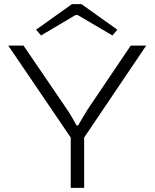

<svg xmlns="http://www.w3.org/2000/svg" viewBox="-20 -911 751 931"><path d="M179 -739 346 -838H357L525 -739L549 -767L375 -891H329L155 -767ZM388 -244 689 -690H614L404 -379C390 -356 373 -328 359 -303H351C337 -328 322 -356 306 -379L94 -690H20L323 -244V0H388Z"/></svg>

Font: Exo 2 Light Expanded
Style: Regular
Weight: 300
Width: 7
Designer: Natanael Gama
Version: Version 1.001;PS 001.001;hotconv 1.0.70;makeotf.lib2.5.58329